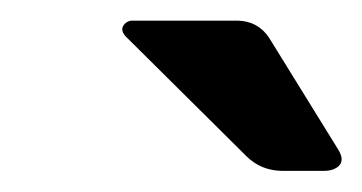

<svg xmlns="http://www.w3.org/2000/svg" viewBox="-20 -727 351 186"><path d="M210.4 -707Q230 -706.5 240.7 -690.4L307.1 -583Q316.4 -568.8 303.2 -563Q298.8 -561.5 294.4 -561.5H252.4Q232.9 -562 219.2 -575.2L104 -689.5Q94.2 -698.2 101.6 -704.6Q104 -706.5 106.9 -707Z"/></svg>

Font: Allan
Style: Bold
Weight: 500
Italic angle: -14.3°
Version: Version 1.002